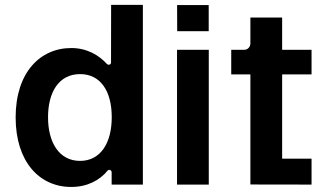

<svg xmlns="http://www.w3.org/2000/svg" viewBox="-20 -747 1317 777"><path d="M268.1 9.6C333.1 9.6 383.5 -17.4 415.1 -56.1C421.2 -63.2 431.8 -58.6 431.8 -49.7V0H558.2V-727.3H429.7L429.3 -494.3C429.3 -485.1 418.7 -481.9 412.3 -488.6C381.7 -522 333.8 -552.6 268.5 -552.6C142.4 -552.6 43.3 -453.8 43.3 -272C43.3 -92.3 139.6 9.6 268.1 9.6ZM304 -95.9C219.1 -95.9 174.4 -170.5 174.4 -272.7C174.4 -374.3 218.4 -447.1 304 -447.1C386.7 -447.1 432.2 -378.6 432.2 -272.7C432.2 -166.9 386 -95.9 304 -95.9Z M696.7 -726.6 697.1 -620.7H824.6V-726.6ZM696.4 0H824.9V-545.5H696.4Z M1240.8 -446V-545.5H1121.8V-676.1H993.3V-571.7C993.3 -557.2 982.6 -545.5 968.4 -545.5H915.8V-446H993.3V-0.4L1240.8 0V-104.8H1121.8V-446Z"/></svg>

Font: RA Gorm Semi Bold
Style: Regular
Weight: 600
Designer: Rasmus Andersson
Foundry: rsms
Version: Version 3.000;hotconv 1.0.109;makeotfexe 2.5.65596